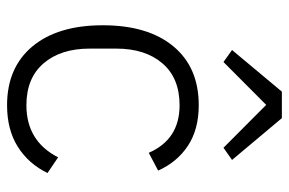

<svg xmlns="http://www.w3.org/2000/svg" viewBox="-156 -642 810 538"><g transform="rotate(90 249.0 -373.0)"><path d="M153.8 -594.2 120.1 -618.2 236.8 -757.8H311L428.2 -618.2L394 -594.2L273.9 -713.9ZM274.9 12.2Q169.4 12.2 110.1 -58.8Q50.8 -129.9 50.8 -255.9Q50.8 -382.8 109.9 -453.9Q168.9 -524.9 274.9 -524.9Q342.8 -524.9 388.7 -494.4Q434.6 -463.9 458 -411.1L408.2 -384.8Q370.6 -471.2 274.9 -471.2Q198.7 -471.2 157.5 -423.1Q116.2 -375 116.2 -293.9V-219.2Q116.2 -138.2 157.5 -90.1Q198.7 -42 274.9 -42Q375.5 -42 420.9 -130.9L464.8 -101.1Q439 -47.9 391.1 -17.8Q343.3 12.2 274.9 12.2Z"/></g></svg>

Font: Anuphan Light
Style: Regular
Weight: 300
Designer: Mike Abbink, Paul van der Laan, Pieter van Rosmalen, Mint Tantisuwanna
Foundry: Bold Monday; Cadson Demak
Version: Version 3.002;hotconv 1.0.109;makeotfexe 2.5.65596